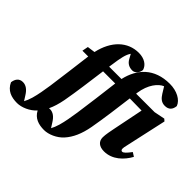

<svg xmlns="http://www.w3.org/2000/svg" viewBox="-365 -1009 1519 1519"><g transform="rotate(45 394.5 -249.5)"><path d="M297 141C274 104 246 81 210 81C206 81 203 81 200 82C218 44 231 1 241 -51C262 -166 278 -294 296 -427H432C417 -302 400 -172 383 -52C374 6 365 63 350 115C342 143 333 163 323 182ZM740 -731C567 -731 474 -629 442 -487H304C306 -496 307 -504 308 -513C320 -600 330 -648 353 -680L374 -642C391 -611 417 -595 455 -595C483 -595 509 -623 512 -658C500 -701 456 -731 393 -731C269 -731 174 -641 140 -487L75 -478L65 -427H130C114 -302 98 -172 81 -52C72 6 63 63 48 115C40 143 31 163 21 182L-5 141C-28 104 -56 81 -92 81C-133 81 -153 110 -158 149C-129 213 -73 232 -8 232C42 232 108 204 149 158C179 215 232 232 294 232C344 232 410 204 451 158C496 108 526 41 543 -51C564 -168 581 -299 597 -425L731 -423L679 -165C674 -139 663 -88 663 -56C663 -10 695 16 749 16C841 16 909 -51 947 -121L914 -142C884 -102 866 -84 852 -84C843 -84 837 -91 837 -104C837 -114 839 -125 843 -141L920 -490L903 -505L813 -487H606C606 -490 607 -494 607 -497C622 -604 676 -667 721 -685L753 -633C772 -603 794 -579 834 -579C877 -579 899 -603 903 -645C885 -696 819 -731 740 -731Z"/></g></svg>

Font: Source Serif Pro Black
Style: Italic
Weight: 900
Italic angle: -12°
Designer: Frank Grießhammer
Foundry: Adobe Systems Incorporated
Version: Version 3.001;hotconv 1.0.111;makeotfexe 2.5.65597